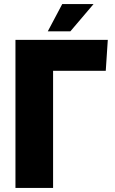

<svg xmlns="http://www.w3.org/2000/svg" viewBox="-20 -924 565 944"><path d="M56 0V-728H510L500 -576H241V0ZM215 -770 286 -904H440L326 -770Z"/></svg>

Font: Murecho ExtraBold
Style: Regular
Weight: 800
Designer: Neil Summerour
Foundry: Positype
Version: Version 1.010; ttfautohint (v1.8.3)